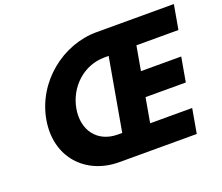

<svg xmlns="http://www.w3.org/2000/svg" viewBox="-132 -1022 1411 1219"><g transform="rotate(-20 573.5 -412.5)"><path d="M645.8 -657 559.6 -168H530.6C390.6 -168 314.5 -275 338.8 -413C363 -550 476.8 -657 616.8 -657ZM834.4 -660H1118.4L1147.5 -825H624.5C397.5 -825 178.1 -653 135.6 -412C93.2 -171 252 0 479 0H1002L1031.1 -165H747.1L776.4 -331H1048.4L1077.5 -496H805.5Z"/></g></svg>

Font: Hussar Wysoki
Style: Obl
Weight: 700
Foundry: Cannot Into Space Fonts
Version: Version 0.92